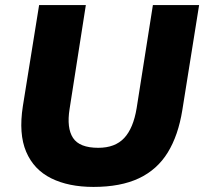

<svg xmlns="http://www.w3.org/2000/svg" viewBox="-20 -725 804 756"><path d="M348 11Q250 11 181.5 -23Q113 -57 83 -127.5Q53 -198 70 -307L134 -705H318L254 -296Q242 -221 267.5 -182Q293 -143 367 -143Q433 -143 469 -181.5Q505 -220 518 -299L582 -705H764L698 -292Q682 -192 640.5 -124.5Q599 -57 527 -23Q455 11 348 11Z"/></svg>

Font: Mulish ExtraLight Black
Style: Italic
Weight: 900
Italic angle: -9°
Version: Version 3.603